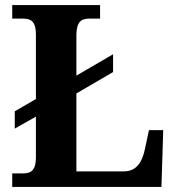

<svg xmlns="http://www.w3.org/2000/svg" viewBox="-20 -734 694 754"><path d="M28 0V-53H70Q85 -53 96.5 -57.5Q108 -62 114.5 -76Q121 -90 121 -118V-276L38 -229V-297L121 -345V-596Q121 -625 114.5 -638.5Q108 -652 96.5 -656.5Q85 -661 70 -661H28V-714H373V-661H331Q317 -661 306 -657Q295 -653 288 -640Q281 -627 280 -600V-437L424 -521V-451L280 -367V-61H466Q489 -61 505.5 -71Q522 -81 532.5 -100.5Q543 -120 549 -148L565 -223H621L614 0Z"/></svg>

Font: Noto Serif Tamil
Style: Regular
Weight: 400
Designer: Indian Type Foundry, Tom Grace, and the Monotype Design Team
Foundry: Monotype Imaging Inc.
Version: Version 2.003